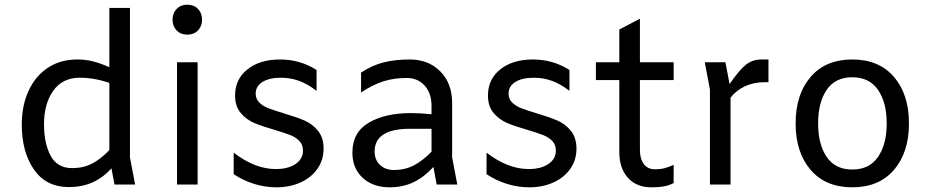

<svg xmlns="http://www.w3.org/2000/svg" viewBox="-20 -788 3980 820"><path d="M469 0 456 -69Q420 -29 375 -9Q330 11 274 11Q177 11 125 -64Q73 -139 73 -256Q73 -336 101.5 -399Q130 -462 183.5 -498Q237 -534 311 -534Q347 -534 379 -525.5Q411 -517 447 -501V-754H535V-116L557 0ZM447 -147V-434Q383 -456 320 -456Q247 -456 207.5 -400.5Q168 -345 168 -258Q168 -175 196.5 -122.5Q225 -70 288 -70Q336 -70 373.5 -89.5Q411 -109 447 -147Z M717 -704Q717 -732 734.5 -750Q752 -768 780 -768Q808 -768 825.5 -750Q843 -732 843 -704Q843 -676 825.5 -658Q808 -640 780 -640Q752 -640 734.5 -658Q717 -676 717 -704ZM824 -522V0H736V-522Z M978 -44V-136Q1069 -66 1158 -66Q1210 -66 1242 -87.5Q1274 -109 1274 -145Q1274 -170 1258.5 -186Q1243 -202 1220 -211Q1197 -220 1154 -233Q1101 -248 1066.5 -262.5Q1032 -277 1008 -305.5Q984 -334 984 -380Q984 -450 1037 -492Q1090 -534 1176 -534Q1262 -534 1332 -489V-400Q1293 -430 1256.5 -443Q1220 -456 1180 -456Q1130 -456 1101 -438Q1072 -420 1072 -388Q1072 -365 1087.5 -350Q1103 -335 1126 -326Q1149 -317 1192 -304Q1246 -288 1280 -273.5Q1314 -259 1338 -229.5Q1362 -200 1362 -153Q1362 -105 1336 -67.5Q1310 -30 1264 -9Q1218 12 1160 12Q1112 12 1065.5 -2.5Q1019 -17 978 -44Z M1845 0 1831 -75Q1792 -32 1746.5 -10Q1701 12 1644 12Q1573 12 1529 -28.5Q1485 -69 1485 -136Q1485 -223 1555 -264Q1625 -305 1735 -305Q1775 -305 1823 -300V-336Q1823 -390 1793.5 -422.5Q1764 -455 1717 -455Q1661 -455 1615.5 -440Q1570 -425 1522 -393V-478Q1569 -509 1618 -521.5Q1667 -534 1730 -534Q1810 -534 1860.5 -483Q1911 -432 1911 -348V-116L1933 0ZM1823 -140V-238H1731Q1580 -238 1580 -141Q1580 -105 1603 -83.5Q1626 -62 1662 -62Q1710 -62 1748 -82Q1786 -102 1823 -140Z M2058 -44V-136Q2149 -66 2238 -66Q2290 -66 2322 -87.5Q2354 -109 2354 -145Q2354 -170 2338.5 -186Q2323 -202 2300 -211Q2277 -220 2234 -233Q2181 -248 2146.5 -262.5Q2112 -277 2088 -305.5Q2064 -334 2064 -380Q2064 -450 2117 -492Q2170 -534 2256 -534Q2342 -534 2412 -489V-400Q2373 -430 2336.5 -443Q2300 -456 2260 -456Q2210 -456 2181 -438Q2152 -420 2152 -388Q2152 -365 2167.5 -350Q2183 -335 2206 -326Q2229 -317 2272 -304Q2326 -288 2360 -273.5Q2394 -259 2418 -229.5Q2442 -200 2442 -153Q2442 -105 2416 -67.5Q2390 -30 2344 -9Q2298 12 2240 12Q2192 12 2145.5 -2.5Q2099 -17 2058 -44Z M2713 -522H2857V-446H2713V-147Q2713 -110 2729.5 -87.5Q2746 -65 2778 -65Q2800 -65 2817.5 -69.5Q2835 -74 2857 -84V-6Q2834 5 2813 8.5Q2792 12 2762 12Q2698 12 2661.5 -29Q2625 -70 2625 -138V-446H2525V-522H2625V-662L2713 -708Z M3262 -534V-437H3247Q3200 -437 3162.5 -420Q3125 -403 3100 -371V0H3012V-406L2990 -522H3078L3096 -429Q3137 -489 3165.5 -511.5Q3194 -534 3231 -534Z M3378 -261Q3378 -385 3442 -459.5Q3506 -534 3620 -534Q3734 -534 3798 -459.5Q3862 -385 3862 -261Q3862 -137 3798 -62.5Q3734 12 3620 12Q3506 12 3442 -62.5Q3378 -137 3378 -261ZM3767 -261Q3767 -350 3730 -404Q3693 -458 3620 -458Q3547 -458 3510.5 -404Q3474 -350 3474 -261Q3474 -172 3510.5 -118Q3547 -64 3620 -64Q3693 -64 3730 -118Q3767 -172 3767 -261Z"/></svg>

Font: AmikoRegular
Style: Regular
Weight: 400
Designer: Pablo Impallari, Rodrigo Fuenzalida, Andres Torresi
Foundry: Impallari Type
Version: Version 1.000; ttfautohint (v1.3)